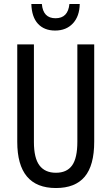

<svg xmlns="http://www.w3.org/2000/svg" viewBox="-20 -938 562 968"><path d="M455 -224Q455 -104 407 -47Q359 10 262 10Q67 10 67 -223V-714H151V-222Q151 -141 179 -104Q207 -67 262 -67Q317 -67 343.5 -104Q370 -141 370 -223V-714H455ZM258 -784Q203 -784 171.5 -818Q140 -852 138 -918H191Q197 -846 260 -846Q323 -846 330 -918H382Q381 -856 347.5 -820Q314 -784 258 -784Z"/></svg>

Font: Noto Sans UI Cond
Style: Regular
Weight: 400
Width: 3
Designer: Monotype Design Team
Foundry: Monotype Imaging Inc.
Version: Version 1.001